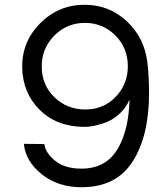

<svg xmlns="http://www.w3.org/2000/svg" viewBox="-20 -779 685 805"><path d="M322 6Q223 6 155 -48.5Q87 -103 80 -176L166 -175Q170 -139 210.5 -105.5Q251 -72 321 -72Q337 -72 345 -73Q433 -82 476.5 -160Q520 -238 523 -361Q507 -325 479 -300Q451 -275 420.5 -264.5Q390 -254 370 -250.5Q350 -247 335 -247Q219 -247 147 -318Q75 -389 73 -497Q72 -605 149 -682Q226 -759 335 -759Q438 -759 512 -689.5Q586 -620 598 -516Q605 -456 605 -390Q605 -209 536 -101.5Q467 6 322 6ZM338 -320Q414 -320 465 -373Q516 -426 516 -501Q516 -578 463.5 -630.5Q411 -683 336 -683Q260 -683 207.5 -629.5Q155 -576 155 -501Q155 -423 208 -371.5Q261 -320 338 -320Z"/></svg>

Font: Oakes Grotesk
Style: Regular
Weight: 400
Designer: Samuel Oakes
Foundry: Samuel Oakes
Version: Version 1.000;PS 001.000;hotconv 1.0.88;makeotf.lib2.5.64775